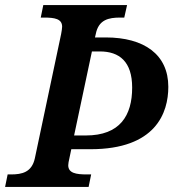

<svg xmlns="http://www.w3.org/2000/svg" viewBox="-42 -734 687 754"><path d="M-22 0H306L316 -49H299C257 -49 226 -54 226 -85C226 -91 228 -102 230 -110L238 -148H313C570 -148 619 -291 619 -393C619 -520 524 -587 373 -587H331L334 -600C345 -657 385 -665 430 -665H446L457 -714H128L118 -665H131C173 -665 202 -660 202 -629C202 -623 200 -611 198 -600L95 -113C83 -57 44 -49 1 -49H-12ZM295 -202H249L319 -532H350C427 -532 477 -492 477 -390C477 -280 429 -202 295 -202Z"/></svg>

Font: Noto Serif SemiBold
Style: Italic
Weight: 600
Italic angle: -12°
Designer: Monotype Design Team
Foundry: Monotype Imaging Inc.
Version: Version 2.014